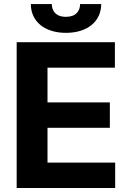

<svg xmlns="http://www.w3.org/2000/svg" viewBox="-20 -938 653 958"><path d="M63.2 0H554.7V-126.8H217V-300.4H528.1V-427.2H217V-600.5H553.3V-727.3H63.2ZM379.6 -917.6C379.6 -884.2 359.7 -854 309.3 -854C257.5 -854 238.3 -884.9 238.6 -917.6H133.9C133.9 -831.7 201.7 -774.1 309.3 -774.1C416.9 -774.1 484.7 -831.7 485.1 -917.6Z"/></svg>

Font: Karasuma Gothic
Style: Bold
Weight: 700
Designer: Rasmus Andersson / Ryoko Nishizuka
Foundry: Genbu
Version: Version 1.00